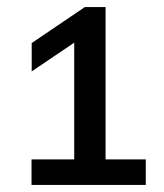

<svg xmlns="http://www.w3.org/2000/svg" viewBox="-20 -454 462 542"><path d="M278 -4H391.5V68H69V-4H189.5V-333.5L69.5 -252.5V-332.5L219.5 -434H278Z"/></svg>

Font: Encode Sans Semi Expanded Medium
Style: Regular
Weight: 500
Width: 6
Designer: Multiple Designers
Foundry: Impallari Type
Version: Version 2.000